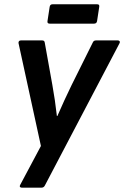

<svg xmlns="http://www.w3.org/2000/svg" viewBox="-20 -678 571 883"><path d="M79.7 185Q74 185 71.8 181.3Q69.6 177.7 73 172L168.2 -6.6L65.3 -479.1Q64.3 -485.1 67.3 -488.6Q70.3 -492.1 76 -492.1H174.3Q185 -492.1 186 -481L220.7 -287.7Q227 -253.4 232.2 -217.5Q237.3 -181.7 241.6 -144.6H243.9Q259.9 -181.7 276.2 -216.9Q292.5 -252 308.8 -285.7L406.3 -481.7Q408.3 -487 412.2 -489.6Q416 -492.1 421 -492.1H522Q527.7 -492.1 530.2 -488.2Q532.7 -484.4 529.7 -479.1L186.6 174.6Q181.6 185 171.2 185ZM208.4 -569.3Q196.4 -569.3 198.4 -581L208.4 -646.6Q210.4 -658.3 221.4 -658.3H427.1Q438.4 -658.3 436.4 -646.6L426.4 -581Q424.4 -569.3 412.7 -569.3Z"/></svg>

Font: Sofia Sans Hairline
Style: Italic
Weight: 1
Italic angle: -9°
Designer: Botio Nikoltchev, Ani Petrova
Foundry: lettersoup
Version: Version 4.102